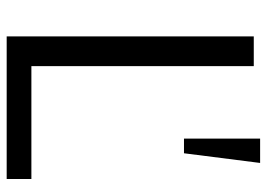

<svg xmlns="http://www.w3.org/2000/svg" viewBox="-132 -667 799 575"><g transform="rotate(90 267.5 -379.5)"><path d="M395 -759H468L439 -531H395ZM89 -740H178V-74H516V0H89Z"/></g></svg>

Font: Encode Sans Normal
Style: Regular
Weight: 400
Designer: Pablo Impallari, Andres Torresi
Foundry: Pablo Impallari, Andres Torresi
Version: Version 1.000; ttfautohint (v1.00) -l 8 -r 50 -G 200 -x 14 -